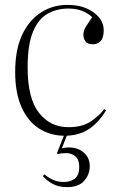

<svg xmlns="http://www.w3.org/2000/svg" viewBox="-20 -541 486 785"><path d="M254 224Q217 224 193 209.5Q169 195 155 179L162 172Q174 183 194.5 193Q215 203 240 203Q270 203 287 188.5Q304 174 304 142Q304 112 288.5 98.5Q273 85 251 85Q242 85 232.5 86Q223 87 215 89L213 85L241 14Q184 13 139 -16Q94 -45 68 -103Q42 -161 42 -247Q42 -338 70.5 -398.5Q99 -459 147.5 -490Q196 -521 255 -521Q321 -521 362.5 -490.5Q404 -460 404 -418Q404 -387 392 -373.5Q380 -360 360 -360Q338 -360 329.5 -371.5Q321 -383 321 -399Q321 -416 331 -432Q341 -448 357 -471Q338 -488 314.5 -497Q291 -506 259 -506Q213 -506 175 -485Q137 -464 115 -411.5Q93 -359 93 -265Q93 -138 139.5 -79.5Q186 -21 259 -21Q317 -21 352 -45Q387 -69 406 -95L414 -90Q387 -45 349 -17Q311 11 253 14L233 65Q283 55 315 77Q347 99 347 138Q347 172 324.5 198Q302 224 254 224Z"/></svg>

Font: Literata 72pt ExtraLight
Style: Regular
Weight: 200
Designer: Latin by Veronika Burian and Jose Scaglione. Greek by Irene Vlachou. Cyrillic by Vera Evstafieva.
Foundry: TypeTogether
Version: Version 3.002